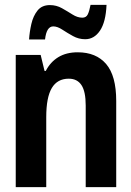

<svg xmlns="http://www.w3.org/2000/svg" viewBox="-20 -773 540 793"><path d="M45 0V-546H148L164 -480H169Q188 -517 221 -537Q254 -557 301 -557Q377 -557 418.5 -508.5Q460 -460 460 -356V0H334V-337Q334 -395 316.5 -421.5Q299 -448 264 -448Q217 -448 194 -409.5Q171 -371 171 -289V0ZM100 -610Q102 -641 109.5 -674Q117 -707 135 -729.5Q153 -752 186 -752Q213 -752 236 -739Q259 -726 279.5 -713Q300 -700 320 -700Q336 -700 342.5 -713.5Q349 -727 354 -753H420Q417 -682 393 -646.5Q369 -611 332 -611Q305 -611 281.5 -624Q258 -637 237.5 -650.5Q217 -664 200 -664Q172 -664 166 -610Z"/></svg>

Font: Noto Sans Mono ExtraCondensed
Style: Bold
Weight: 700
Width: 2
Designer: Monotype Design Team
Foundry: Monotype Imaging Inc.
Version: Version 2.014